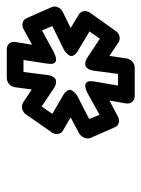

<svg xmlns="http://www.w3.org/2000/svg" viewBox="56 -840 425 578"><g transform="rotate(-90 269.0 -551.5)"><path d="M142.1 -492.2Q138.7 -501.5 143.1 -511.5Q147.5 -521.5 157.2 -526.9L204.1 -551.8L164.1 -575.2Q155.8 -579.6 154.3 -589.6Q152.8 -599.6 159.2 -608.9L212.9 -686Q218.8 -694.8 229.2 -697.5Q239.7 -700.2 249 -694.8L288.1 -668.9L294.9 -719.2Q296.4 -730 304.4 -737.1Q312.5 -744.1 323.2 -744.1H409.2Q419.9 -744.1 426.3 -737.1Q432.6 -730 431.2 -719.2L422.9 -668L470.2 -693.8Q480 -698.7 489.5 -696Q499 -693.4 502.9 -684.1L536.1 -608.9Q540 -600.1 535.6 -590.1Q531.2 -580.1 521 -575.2L473.1 -551.8L514.2 -526.9Q522.5 -521.5 523.9 -512Q525.4 -502.4 519 -493.2L464.8 -417Q459 -407.7 448.7 -405Q438.5 -402.3 429.2 -408.2L389.2 -435.1L381.8 -384.8Q380.4 -374.5 372.6 -366.7Q364.7 -358.9 354 -358.9H268.1Q257.8 -358.9 251.2 -366.2Q244.6 -373.5 246.1 -384.8L254.9 -435.1L208 -410.2Q198.2 -404.8 188.2 -407Q178.2 -409.2 174.8 -418ZM199.2 -496.1 211.9 -464.8 276.9 -501Q298.3 -511.2 306.2 -506.3Q314 -501.5 313 -490.2L312 -479L299.8 -409.2H335L344.2 -479Q345.7 -492.2 350.6 -499.5Q355.5 -506.8 361.1 -507.6Q366.7 -508.3 372.1 -507.1Q377.4 -505.9 380.9 -503.4L384.8 -501L440.9 -463.9L462.9 -495.1L404.8 -529.8Q394 -536.1 390.6 -543.2Q387.2 -550.3 390.4 -555.4Q393.6 -560.5 398.2 -564.9Q402.8 -569.3 407.2 -571.8L412.1 -574.2L479 -606.9L465.8 -638.2L399.9 -602.1Q378.9 -592.3 371.6 -597.2Q364.3 -602.1 365.2 -613.3L366.2 -624L377 -693.8H340.8L332 -624Q330.6 -610.8 325.7 -603.8Q320.8 -596.7 314.9 -595.9Q309.1 -595.2 303.7 -596.7Q298.3 -598.1 294.9 -600.6L291 -603L236.8 -639.2L214.8 -606.9L271 -574.2Q281.7 -567.9 285.2 -560.8Q288.6 -553.7 285.6 -548.6Q282.7 -543.5 278.3 -539.1Q273.9 -534.7 269.5 -532.2L265.1 -529.8Z"/></g></svg>

Font: Trueno Bold Outline
Style: Italic
Weight: 700
Width: 6
Designer: Julieta Ulanovsky
Foundry: Julieta Ulanovsky
Version: Version 3.001b | FøM Fix